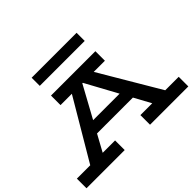

<svg xmlns="http://www.w3.org/2000/svg" viewBox="-183 -1169 1453 1453"><g transform="rotate(-45 544.0 -442.5)"><path d="M92 -18 453 -629H634L995 -18H852L519 -629H563L229 -18ZM-1 0V-103H408V0ZM315 -237 339 -329H743L765 -237ZM679 0V-103H1089V0ZM305 -584V-686H780V-584ZM778 -885V-798H297V-885Z"/></g></svg>

Font: BioRhyme SemiExpanded SemiBold
Style: Regular
Weight: 600
Width: 6
Designer: Aoife Mooney
Foundry: Aoife Mooney Type
Version: Version 1.600;gftools[0.9.33]